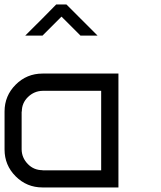

<svg xmlns="http://www.w3.org/2000/svg" viewBox="-20 -823 707 843"><path d="M500 0H166.7Q97.5 0 48.8 -48.8Q0 -97.5 0 -166.7V-333.3Q0 -402.5 48.8 -451.2Q97.5 -500 166.7 -500H500ZM424.2 -75V-424.2H166.7Q130 -423.3 102.9 -397.1Q75.8 -370.8 75.8 -333.3H75V-166.7Q75.8 -130 102.1 -102.9Q128.3 -75.8 166.7 -75.8V-75ZM271.7 -803.3 408.3 -666.7H333.3L250 -750L166.7 -666.7H90.8Q174.2 -749.2 226.7 -803.3Z"/></svg>

Font: 0xA000-Squareish-Mono
Style: Squareish-Mono
Weight: 400
Version: Version 0.1